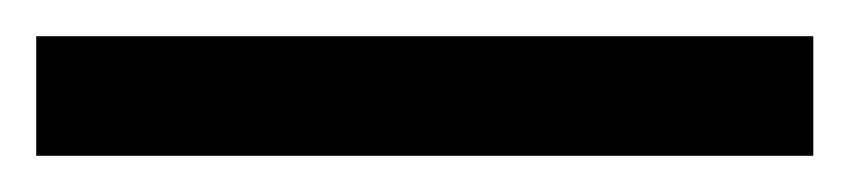

<svg xmlns="http://www.w3.org/2000/svg" viewBox="-22 70 469 106"><path d="M427 156V90H-2V156Z"/></svg>

Font: Noto Sans New Tai Lue Semibold
Style: Regular
Weight: 600
Designer: Monotype Design Team
Foundry: Monotype Imaging Inc.
Version: Version 2.004